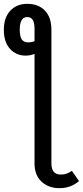

<svg xmlns="http://www.w3.org/2000/svg" viewBox="-65 -769 432 1001"><path d="M347 175Q304 212 245 212Q188 212 151.5 178Q115 144 115 83V-488Q92 -479 69 -479Q19 -479 -13 -514.5Q-45 -550 -45 -613Q-45 -677 -11.5 -713Q22 -749 77 -749Q135 -749 169 -714Q203 -679 203 -613V83Q203 141 252 141Q269 141 281.5 136.5Q294 132 310 122ZM115 -554V-618Q115 -651 105.5 -665.5Q96 -680 77 -680Q38 -680 38 -615Q38 -579 48.5 -563.5Q59 -548 82 -548Q99 -548 115 -554Z"/></svg>

Font: Fira Sans Compressed
Style: Regular
Weight: 400
Width: 1
Designer: bBox Type GmbH & Carrois Corporate GbR & Edenspiekermann AG
Foundry: bBox Type GmbH & Carrois Corporate GbR & Edenspiekermann AG
Version: Version 4.301